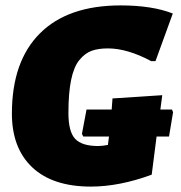

<svg xmlns="http://www.w3.org/2000/svg" viewBox="-20 -678 669 710"><path d="M316 12Q175 12 99.5 -59Q24 -130 24 -258Q24 -451 127.5 -554.5Q231 -658 426 -658Q543 -658 619 -628L555 -452H539Q451 -499 379 -499Q343 -499 318.5 -490Q294 -481 273.5 -456Q253 -431 243 -382.5Q233 -334 233 -260Q233 -191 258 -164.5Q283 -138 343 -138Q357 -138 379 -142L383 -173H288L283 -183L300 -273H393L396 -314L580 -326L573 -273H616L620 -263L605 -173H559L541 -32Q421 12 316 12Z"/></svg>

Font: Alegreya Sans Black
Style: Italic
Weight: 900
Italic angle: -7°
Designer: Juan Pablo del Peral
Foundry: Huerta Tipografica
Version: Version 2.007